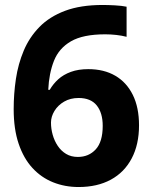

<svg xmlns="http://www.w3.org/2000/svg" viewBox="-20 -742 612 772"><path d="M296 10Q241 10 193.5 -9Q146 -28 110.5 -66.5Q75 -105 55 -164Q35 -223 35 -303Q35 -365 44 -425Q53 -485 75.5 -538.5Q98 -592 138.5 -633.5Q179 -675 241.5 -698.5Q304 -722 393 -722Q414 -722 442 -720.5Q470 -719 489 -715V-594Q470 -599 447.5 -601.5Q425 -604 403 -604Q314 -604 265.5 -576Q217 -548 197 -497.5Q177 -447 174 -381H180Q194 -405 214.5 -423.5Q235 -442 265 -453Q295 -464 335 -464Q398 -464 443.5 -437.5Q489 -411 514 -360.5Q539 -310 539 -238Q539 -161 509.5 -105Q480 -49 425.5 -19.5Q371 10 296 10ZM293 -111Q337 -111 365 -141.5Q393 -172 393 -236Q393 -288 369 -318Q345 -348 296 -348Q263 -348 238 -333.5Q213 -319 199 -296Q185 -273 185 -249Q185 -224 192 -199.5Q199 -175 212.5 -155Q226 -135 246 -123Q266 -111 293 -111Z"/></svg>

Font: Noto Sans Malayalam
Style: Regular
Weight: 400
Designer: Jelle Bosma - Monotype Design Team
Foundry: Monotype Imaging Inc.
Version: Version 2.103